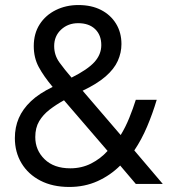

<svg xmlns="http://www.w3.org/2000/svg" viewBox="-20 -730 690 762"><path d="M255 12Q189 12 140.5 -13Q92 -38 65.5 -82Q39 -126 39 -182Q39 -225 54.5 -261Q70 -297 102.5 -328Q135 -359 189 -385Q153 -428 133.5 -464.5Q114 -501 114 -547Q114 -597 137.5 -633.5Q161 -670 201.5 -690Q242 -710 291 -710Q343 -710 381 -690.5Q419 -671 440.5 -636Q462 -601 462 -555Q462 -521 447.5 -488.5Q433 -456 399 -426.5Q365 -397 308 -370L459 -194Q478 -225 493 -262Q508 -299 519 -334H602Q586 -280 564 -228Q542 -176 513 -133L626 0H519L457 -73Q418 -34 367 -11Q316 12 255 12ZM259 -62Q304 -62 341.5 -81Q379 -100 407 -131L234 -332Q203 -315 177 -295Q151 -275 135.5 -249Q120 -223 120 -186Q120 -134 157 -98Q194 -62 259 -62ZM264 -422Q328 -454 355 -484Q382 -514 382 -551Q382 -591 357.5 -614.5Q333 -638 290 -638Q250 -638 222.5 -612.5Q195 -587 195 -547Q195 -511 216 -482Q237 -453 264 -422Z"/></svg>

Font: Azeret Mono Light
Style: Regular
Weight: 300
Designer: Martin Vácha
Foundry: Displaay
Version: Version 1.002